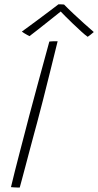

<svg xmlns="http://www.w3.org/2000/svg" viewBox="-20 -846 443 866"><path d="M69 0Q66 0 57.8 -0.2Q49.5 -0.5 41 -1Q32.5 -1.5 29.5 -2Q36.5 -32 46.8 -72.8Q57 -113.5 68.8 -158.5Q80.5 -203.5 91.8 -246.5Q103 -289.5 112 -324.5Q128.5 -387 151.8 -472.5Q175 -558 202.5 -658.5Q205 -659 209.5 -659.2Q214 -659.5 219.5 -659.8Q225 -660 230.2 -660Q235.5 -660 240 -660Q223 -591 206 -522.5Q189 -454 173.8 -394.2Q158.5 -334.5 147 -291.5Q142.5 -275 133.8 -242.8Q125 -210.5 114.8 -171.8Q104.5 -133 94.8 -96.2Q85 -59.5 78 -33.2Q71 -7 69 0ZM269 -825.5Q288 -806 311.5 -784Q335 -762 358.8 -740.5Q382.5 -719 403 -701.5Q395 -694.5 388.5 -689.5Q382 -684.5 375.5 -680Q364.5 -687.5 347 -703.5Q329.5 -719.5 310 -738Q290.5 -756.5 274.5 -772.8Q258.5 -789 250.5 -797.5H258Q254.5 -794.5 237.5 -781Q220.5 -767.5 197.5 -749.2Q174.5 -731 151.8 -713Q129 -695 113 -683Q110 -684.5 103 -688.2Q96 -692 88.8 -696.5Q81.5 -701 78.5 -703.5Q107.5 -724.5 142.2 -750.2Q177 -776 205.5 -797.5Q234 -819 243.5 -826.5Q247 -826.5 251.2 -826.5Q255.5 -826.5 260 -826.2Q264.5 -826 269 -825.5Z"/></svg>

Font: Grandstander Thin
Style: Italic
Weight: 100
Italic angle: -15°
Designer: Tyler Finck
Foundry: Etcetera Type Co
Version: Version 1.200